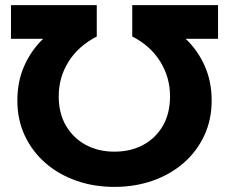

<svg xmlns="http://www.w3.org/2000/svg" viewBox="-20 -720 897 752"><path d="M834 -700V-568H707Q754 -524 781.5 -462.5Q809 -401 809 -326Q809 -251 780 -189Q751 -127 699.5 -82Q648 -37 578.5 -12.5Q509 12 428 12Q347 12 278 -12.5Q209 -37 157.5 -82Q106 -127 77 -189Q48 -251 48 -326Q48 -402 75.5 -463Q103 -524 149 -568H23V-700H359V-577Q287 -540 248.5 -478.5Q210 -417 210 -343Q210 -276 238.5 -227.5Q267 -179 316 -152.5Q365 -126 428 -126Q492 -126 541 -152.5Q590 -179 618 -227.5Q646 -276 646 -343Q646 -417 607.5 -479Q569 -541 498 -577V-700Z"/></svg>

Font: Montserrat
Style: Bold
Weight: 700
Designer: Julieta Ulanovsky
Foundry: Julieta Ulanovsky
Version: Version 9.000; ttfautohint (v1.8.4.7-5d5b)